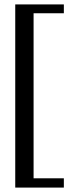

<svg xmlns="http://www.w3.org/2000/svg" viewBox="-20 -725 344 869"><path d="M49 -705H269V-665H132V82H269V124H49Z"/></svg>

Font: Trirong Medium
Style: Regular
Weight: 500
Designer: Katatrad Team
Foundry: CadsonDemak
Version: Version 1.001